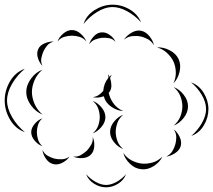

<svg xmlns="http://www.w3.org/2000/svg" viewBox="-121 -682 908 818"><path d="M235 -580Q247 -617 282 -639Q317 -661 355 -662Q394 -663 429.5 -643Q465 -623 480 -587Q454 -616 420 -634.5Q386 -653 355 -652Q325 -651 292 -630.5Q259 -610 235 -580ZM124 -505Q130 -523 148 -538.5Q166 -554 185 -554Q205 -554 222.5 -538.5Q240 -523 247 -505Q235 -520 218 -525Q201 -530 185 -530Q170 -530 153 -525Q136 -520 124 -505ZM407 -513Q418 -530 439 -542.5Q460 -555 480 -551Q500 -547 515.5 -528Q531 -509 535 -489Q524 -507 508 -515.5Q492 -524 476 -527Q460 -530 441.5 -528Q423 -526 407 -513ZM259 -493Q263 -510 278 -526.5Q293 -543 311 -544Q328 -546 346 -533.5Q364 -521 371 -504Q359 -517 343 -519.5Q327 -522 313 -521Q299 -519 284 -513.5Q269 -508 259 -493ZM60 -401Q47 -414 40.5 -435Q34 -456 42 -473Q49 -489 69.5 -497.5Q90 -506 108 -505Q90 -500 80 -488Q70 -476 64 -463Q58 -449 55 -433.5Q52 -418 60 -401ZM548 -480Q574 -482 601.5 -468Q629 -454 640 -430Q651 -406 644 -376Q637 -346 618 -327Q629 -351 628 -375.5Q627 -400 618 -420Q609 -439 591 -456Q573 -473 548 -480ZM-15 -119Q-55 -133 -78 -172Q-101 -211 -101 -254Q-101 -297 -78 -336Q-55 -375 -15 -389Q-48 -362 -69.5 -325Q-91 -288 -91 -254Q-91 -220 -69.5 -183Q-48 -146 -15 -119ZM60 -194Q32 -205 11.5 -232.5Q-9 -260 -9 -290Q-9 -320 11.5 -347.5Q32 -375 60 -385Q37 -366 26 -340Q15 -314 15 -290Q15 -266 26 -240Q37 -214 60 -194ZM404 -209Q378 -210 353.5 -227Q329 -244 322 -269L321 -272Q297 -263 274 -268Q289 -270 300 -277.5Q311 -285 319 -295Q321 -326 341 -351Q341 -359 339 -366Q343 -361 345 -355Q350 -360 355 -364Q351 -357 348 -350Q353 -335 353.5 -319Q354 -303 346 -291Q344 -288 342 -286Q343 -281 345 -276Q351 -256 365.5 -237.5Q380 -219 404 -209ZM693 -331Q727 -319 747 -286Q767 -253 767 -217Q767 -181 747.5 -148Q728 -115 694 -103Q721 -126 739 -157.5Q757 -189 757 -217Q757 -246 739 -277Q721 -308 693 -331ZM619 -311Q643 -302 661.5 -278.5Q680 -255 680 -229Q680 -203 661.5 -179.5Q643 -156 619 -147Q639 -164 647.5 -186Q656 -208 656 -229Q656 -250 647.5 -272Q639 -294 619 -311ZM274 -252Q294 -245 311 -225Q328 -205 328 -183Q328 -161 311 -141Q294 -121 274 -114Q291 -128 297.5 -147Q304 -166 304 -183Q304 -201 297.5 -219.5Q291 -238 274 -252ZM404 -47Q382 -55 365 -76Q348 -97 348 -120Q348 -143 365 -164Q382 -185 404 -193Q386 -178 379 -158Q372 -138 372 -120Q372 -102 379 -82Q386 -62 404 -47ZM60 -59Q42 -65 27 -82.5Q12 -100 12 -119Q12 -137 27 -154.5Q42 -172 60 -178Q46 -166 41 -150Q36 -134 36 -119Q36 -104 41 -87.5Q46 -71 60 -59ZM619 -131Q634 -120 644 -99.5Q654 -79 649 -60Q644 -42 625 -29.5Q606 -17 587 -15Q604 -23 613 -37.5Q622 -52 626 -67Q630 -81 630 -98Q630 -115 619 -131ZM274 -98Q282 -81 280.5 -58.5Q279 -36 266 -23Q253 -10 230.5 -8.5Q208 -7 191 -15Q209 -13 223.5 -21.5Q238 -30 249 -40Q259 -51 267.5 -65.5Q276 -80 274 -98ZM175 -15Q165 1 144.5 11.5Q124 22 106 17Q88 13 75 -5.5Q62 -24 60 -43Q68 -26 82.5 -18Q97 -10 112 -6Q126 -3 143 -3.5Q160 -4 175 -15ZM571 -15Q560 9 534 25.5Q508 42 482 39Q455 37 433 16Q411 -5 404 -31Q419 -9 441 2Q463 13 484 15Q505 17 528.5 10.5Q552 4 571 -15ZM416 60Q407 85 382.5 100.5Q358 116 331 116Q304 116 279.5 100.5Q255 85 246 60Q263 80 286.5 93Q310 106 331 106Q352 106 375.5 93Q399 80 416 60Z"/></svg>

Font: Rubik Puddles
Style: Regular
Weight: 400
Designer: Hubert and Fischer, NaN
Foundry: Hubert and Fischer, NaN
Version: Version 2.200